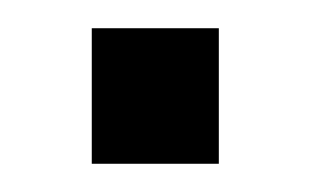

<svg xmlns="http://www.w3.org/2000/svg" viewBox="-20 -116 220 136"><path d="M45 0V-96H135V0Z"/></svg>

Font: Saira UltraCondensed SemiBold
Style: Regular
Weight: 600
Width: 1
Designer: Hector Gatti with collaboration of the Omnibus-Type team
Foundry: Omnibus-Type
Version: Version 1.101